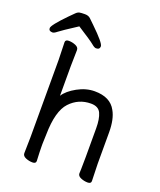

<svg xmlns="http://www.w3.org/2000/svg" viewBox="-169 -989 919 1106"><g transform="rotate(20 291.0 -436.0)"><path d="M151 -812Q60 -753 43.5 -739.5Q27 -726 17 -726Q-6 -726 -6 -744.5Q-6 -763 72 -843Q91 -862 102.5 -873.5Q114 -885 125 -887Q136 -889 158 -889Q180 -889 192.5 -876.5Q205 -864 224 -846Q307 -766 307 -746Q307 -726 284 -726Q274 -726 256.5 -741Q239 -756 151 -812ZM521 -105 524 1Q524 17 503 17Q482 17 461.5 8.5Q441 0 441 -16V-17Q442 -25 442 -44L443 -115V-293Q443 -351 428 -384Q413 -417 367 -417Q291 -417 239 -361.5Q187 -306 185 -162Q184 -129 183 -105V-89Q183 -59 186 1Q186 17 165 17Q144 17 123.5 8.5Q103 0 103 -17L105 -115V-590L102 -697Q102 -713 123 -713Q144 -713 164.5 -704.5Q185 -696 185 -679L183 -580V-398Q205 -433 257.5 -462Q310 -491 363 -491Q459 -491 494 -425Q521 -378 521 -297Z"/></g></svg>

Font: ToneOZ-Pinyin-WenKai-Medium
Style: Medium
Weight: 700
Designer: Fontworks Inc.
Foundry: ToneOZ
Version: Version 0.240331